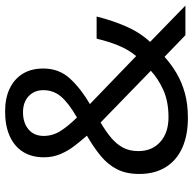

<svg xmlns="http://www.w3.org/2000/svg" viewBox="-22 -744 775 772"><g transform="rotate(-90 366.0 -357.5)"><path d="M304 -725Q358 -725 396.5 -706.5Q435 -688 456 -654Q477 -620 477 -571Q477 -508 436.5 -464Q396 -420 334 -384L527 -198Q553 -229 569.5 -269.5Q586 -310 597 -357H686Q670 -293 646 -238Q622 -183 584 -142L730 0H611L524 -84Q493 -56 457 -35Q421 -14 377.5 -2Q334 10 278 10Q209 10 158.5 -12.5Q108 -35 80.5 -79Q53 -123 53 -186Q53 -237 71.5 -274Q90 -311 125 -340Q160 -369 207 -396Q186 -420 166 -446Q146 -472 133 -502.5Q120 -533 120 -569Q120 -618 142 -653Q164 -688 205.5 -706.5Q247 -725 304 -725ZM260 -341Q224 -320 198.5 -298.5Q173 -277 159 -251Q145 -225 145 -189Q145 -134 182 -101Q219 -68 281 -68Q345 -68 391 -89Q437 -110 468 -139ZM301 -653Q259 -653 232.5 -631Q206 -609 206 -570Q206 -534 225 -503.5Q244 -473 280 -436Q339 -470 364.5 -500.5Q390 -531 390 -571Q390 -607 366 -630Q342 -653 301 -653Z"/></g></svg>

Font: Noto Sans Armenian
Style: Regular
Weight: 400
Designer: Monotype Design Team
Foundry: Monotype Imaging Inc.
Version: Version 2.007